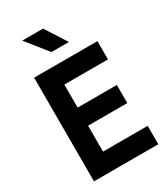

<svg xmlns="http://www.w3.org/2000/svg" viewBox="-229 -1062 1021 1166"><g transform="rotate(-30 281.5 -479.0)"><path d="M74.5 0V-727H518.5V-599H212.5V-437.5H487.5V-310.5H212.5V-129H525.5V0ZM243.5 -809 124.5 -958H270.5L366 -809Z"/></g></svg>

Font: Spline Sans SemiBold
Style: Regular
Weight: 600
Designer: Eben Sorkin, Mirko Velimirovic
Foundry: Sorkin Type
Version: Version 1.000; ttfautohint (v1.8.3)